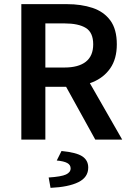

<svg xmlns="http://www.w3.org/2000/svg" viewBox="-20 -674 631 927"><path d="M83 0V-654H303Q372 -654 426.5 -636Q481 -618 512.5 -575.5Q544 -533 544 -460Q544 -390 512.5 -344.5Q481 -299 426.5 -277Q372 -255 303 -255H199V0ZM199 -348H291Q359 -348 394.5 -376Q430 -404 430 -460Q430 -517 394.5 -539Q359 -561 291 -561H199ZM440 0 282 -286 366 -356 570 0ZM224 233 215 183Q276 179 298.5 168.5Q321 158 321 139Q321 122 304.5 113Q288 104 254 101L277 55Q349 62 377.5 81Q406 100 406 135Q406 182 358.5 205.5Q311 229 224 233Z"/></svg>

Font: Mada SemiBold
Style: Regular
Weight: 600
Designer: Khaled Hosny
Version: Version 1.5